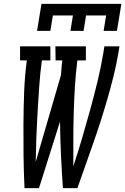

<svg xmlns="http://www.w3.org/2000/svg" viewBox="-20 -975 649 995"><path d="M381 0H306Q300 -86 296 -172Q292 -258 291 -345L182 0H107Q103 -82 102 -164.5Q101 -247 101.5 -329.5Q102 -412 105 -495Q108 -578 119 -662H84V-735H241V-662H197Q188 -596 183.5 -530Q179 -464 175 -398.5Q171 -333 168.5 -267.5Q166 -202 165 -136L296 -586Q298 -605 299 -624Q300 -643 303 -662H268L267 -735H425V-662H381Q372 -592 368 -523.5Q364 -455 362 -386.5Q360 -318 360 -249.5Q360 -181 360 -113Q384 -186 405.5 -259Q427 -332 447 -405Q467 -478 485 -551.5Q503 -625 515 -698L521 -735H599L593 -698Q583 -639 568.5 -580.5Q554 -522 537 -463.5Q520 -405 501.5 -347Q483 -289 462.5 -231Q442 -173 422 -115.5Q402 -58 381 0ZM172 -815 195 -955H609L586 -815H517L530 -895H426L413 -815H345L358 -895H254L241 -815Z"/></svg>

Font: Iosevka HT Extended
Style: Italic
Weight: 400
Width: 7
Italic angle: -9°
Monospace: yes
Designer: Belleve Invis
Foundry: Belleve Invis
Version: Version 32.3.0; ttfautohint (v1.8.4)